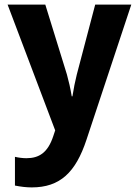

<svg xmlns="http://www.w3.org/2000/svg" viewBox="-20 -569 603 835"><path d="M118 246C241 246 309 181 356 39L551 -549H394L314 -245C307 -217 300 -183 295 -150H292C286 -186 279 -216 271 -245L177 -549H13L220 -2L212 22C188 96 149 119 95 119C80 119 62 117 45 113V238C70 243 94 246 118 246Z"/></svg>

Font: Noto Sans Mono SemiCondensed ExtraBold
Style: Regular
Weight: 800
Width: 4
Designer: Monotype Design Team
Foundry: Monotype Imaging Inc.
Version: Version 2.014